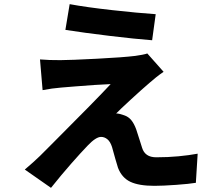

<svg xmlns="http://www.w3.org/2000/svg" viewBox="-20 -834 1040 915"><path d="M722 -766.4 705 -642.2Q625 -648.2 502.4 -663Q379.8 -677.8 291.6 -691.6L312 -814.2Q392 -799.4 515.1 -785.7Q638.2 -772 722 -766.4ZM692.8 -439.4Q656 -408 602.8 -359Q549.6 -310 533.6 -293.2Q540.2 -293.6 551.5 -290.8Q562.8 -288 571.8 -284.6Q591.8 -278 605.4 -261.7Q619 -245.4 629.2 -217.2Q637.8 -192.6 644.8 -168.8L657.2 -129.6Q664 -107.4 680.6 -95.9Q697.2 -84.4 725 -84.4Q780.6 -84.4 830.8 -89.2Q881 -94 922 -101.6L913.4 37.2Q882.8 42.4 819.3 47Q755.8 51.6 715.8 51.6Q641.6 51.6 601.1 32.3Q560.6 13 542.4 -34.2Q531.8 -67.6 513.8 -133.6Q505.6 -159 491.8 -170.3Q478 -181.6 461.6 -181.6Q437.2 -181.6 397.8 -140.2Q367.2 -108.6 319.4 -54.2Q271.6 0.2 223 61.2L98.2 -26Q140.8 -62 170.4 -90.8L232 -152.4Q438.2 -358.6 507.4 -433.2Q437 -430.4 336 -422L270.4 -416.6Q227.4 -413.2 183 -404.4L170.6 -550.8Q213.4 -547 268.2 -547.4Q315.4 -547.6 441.5 -554.1Q567.6 -560.6 624.4 -567.6Q639.8 -569.6 657 -572.9Q674.2 -576.2 682 -579.2L759.6 -491.8Q740.2 -478.6 723.4 -465.1Q706.6 -451.6 692.8 -439.4Z"/></svg>

Font: 寒蝉端黑体 Light
Style: Regular
Weight: 300
Designer: ChillDuanSans {Warren2060}; 
Source Han Sans {Ryoko NISHIZUKA 西塚涼子 (kana, bopomofo & ideographs); Paul D. Hunt (Latin, G
Foundry: ChillType&Adobe
Version: Version 1.300;Glyphs 3.3 (3306)